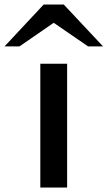

<svg xmlns="http://www.w3.org/2000/svg" viewBox="-91 -841 482 861"><path d="M105 -820.8H194.8L371.1 -632.8H304.2L149.9 -738.8L-3.9 -632.8H-70.8ZM89.8 0V-555.2H210V0Z"/></svg>

Font: Sporting Grotesque
Style: Regular
Weight: 400
Designer: Lucas LE BIHAN
Foundry: Lucas LE BIHAN
Version: Version 2.001;PS 2.1;hotconv 1.0.88;makeotf.lib2.5.647800